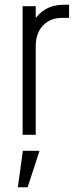

<svg xmlns="http://www.w3.org/2000/svg" viewBox="-20 -566 316 806"><path d="M75 0V-540H130V-466L121 -477Q140.5 -510 172.8 -528Q205 -546 247 -546H270V-491H241Q191 -491 160.5 -458.8Q130 -426.5 130 -373V0ZM55 220 76 67H146L96 220Z"/></svg>

Font: Mohave Light Light
Style: Regular
Weight: 300
Version: Version 2.003